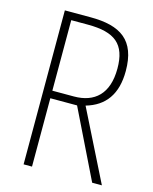

<svg xmlns="http://www.w3.org/2000/svg" viewBox="-109 -787 685 860"><g transform="rotate(15 233.5 -357.0)"><path d="M203 -714H84V0H123V-317H247L402 0H447L284 -326C371 -351 418 -414 418 -522C418 -665 343 -714 203 -714ZM200 -679C326 -679 379 -636 379 -523C379 -405 318 -352 223 -352H123V-679Z"/></g></svg>

Font: Noto Sans Sinhala UI Condensed ExtraLight
Style: Regular
Weight: 200
Width: 3
Designer: Jelle Bosma - Monotype Design Team
Foundry: Monotype Imaging Inc.
Version: Version 2.006